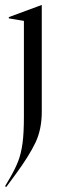

<svg xmlns="http://www.w3.org/2000/svg" viewBox="-20 -543 246 763"><path d="M0 197 19 165Q41 127 52.5 97Q64 67 69.5 26.5Q75 -14 75 -79V-460L15 -470V-475L145 -523H146V-99Q146 -29 121 23.5Q96 76 44 147L5 200Z"/></svg>

Font: Nyght Serif Light
Style: Regular
Weight: 300
Designer: Maksym Kobuzan
Version: Version 0.410